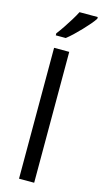

<svg xmlns="http://www.w3.org/2000/svg" viewBox="-148 -1033 573 1077"><g transform="rotate(15 138.5 -495.0)"><path d="M173 0H85V-760H173ZM277 -980Q268 -966 251 -946Q234 -926 213.5 -904.5Q193 -883 172.5 -863.5Q152 -844 134 -830H76V-842Q91 -861 108.5 -887Q126 -913 143 -940.5Q160 -968 171 -990H277Z"/></g></svg>

Font: Noto Sans Meetei Mayek
Style: Regular
Weight: 400
Designer: Monotype Design Team and Neelakash Kshetrimayum
Foundry: Monotype Imaging Inc.
Version: Version 2.002